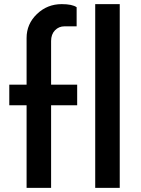

<svg xmlns="http://www.w3.org/2000/svg" viewBox="-20 -910 682 930"><path d="M227.5 -711.2V-500H353.8V-400H227.5V0H108.8V-400H25V-500H108.8V-726.2Q108.8 -793.8 158.8 -841.9Q208.8 -890 278.8 -890Q330 -890 351.2 -875V-782.5H292.5Q265 -782.5 246.2 -763.1Q227.5 -743.8 227.5 -711.2ZM441.2 -890H560V0H441.2Z"/></svg>

Font: Now Alt Medium
Style: Regular
Weight: 500
Designer: Alfredo Marco Pradil
Foundry: Alfredo Marco Pradil
Version: Version 1.002;PS 001.002;hotconv 1.0.88;makeotf.lib2.5.64775